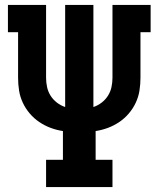

<svg xmlns="http://www.w3.org/2000/svg" viewBox="-20 -755 640 775"><path d="M166 0V-110H234V-226Q208 -230 184 -239Q160 -248 138.5 -262.5Q117 -277 100 -297Q83 -317 72 -340.5Q61 -364 57 -389.5Q53 -415 53 -441V-625H12V-735H166V-441Q166 -422 170 -403.5Q174 -385 184 -369Q194 -353 209.5 -341Q225 -329 243 -323V-735H357V-323Q375 -329 390.5 -341Q406 -353 416 -369Q426 -385 430 -403.5Q434 -422 434 -441V-735H588V-625H547V-441Q547 -415 543 -389.5Q539 -364 528 -340.5Q517 -317 500 -297Q483 -277 461.5 -262.5Q440 -248 416 -239Q392 -230 366 -226V-110H434V0Z"/></svg>

Font: Iosevka HT Extrabold Extended
Style: Regular
Weight: 800
Width: 7
Monospace: yes
Designer: Belleve Invis
Foundry: Belleve Invis
Version: Version 32.3.0; ttfautohint (v1.8.4)